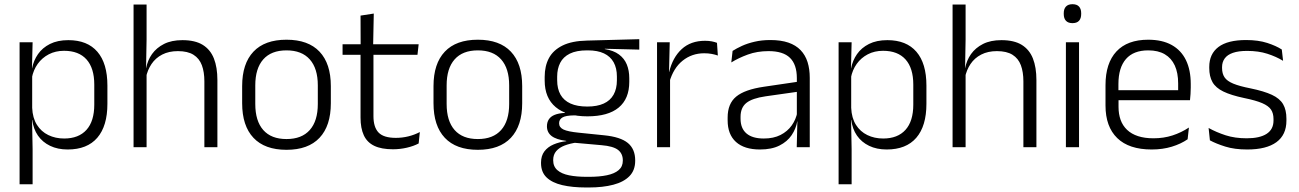

<svg xmlns="http://www.w3.org/2000/svg" viewBox="-20 -684 6033 892"><path d="M294.5 10.5Q248 10.5 212.8 -6.5Q177.5 -23.5 156.2 -54.2Q135 -85 130 -126.5H110L129.5 -183Q131.5 -136 151.5 -104.2Q171.5 -72.5 204.5 -56.5Q237.5 -40.5 278 -40.5Q345.5 -40.5 381.8 -80.8Q418 -121 418 -198V-291Q418 -367.5 382 -407.8Q346 -448 277.5 -448Q238 -448 206.8 -431.8Q175.5 -415.5 155.2 -387.2Q135 -359 128 -322L111.5 -366.5H129Q136 -403 156.5 -432.5Q177 -462 212.2 -479.8Q247.5 -497.5 297.5 -497.5Q386 -497.5 432.5 -443.5Q479 -389.5 479 -286.5V-202Q479 -98.5 432 -44Q385 10.5 294.5 10.5ZM71 172V-487.5H131.5L128.5 -366L129.5 -346V-139.5L129 -125.5L131.5 9V172Z M929.5 0V-306Q929.5 -349.5 917.8 -381Q906 -412.5 879 -429.5Q852 -446.5 806.5 -446.5Q764.5 -446.5 733.5 -430.5Q702.5 -414.5 683.8 -386.5Q665 -358.5 658 -323L642.5 -367.5H659Q665.5 -403.5 686.2 -432.8Q707 -462 742 -479.8Q777 -497.5 827.5 -497.5Q886.5 -497.5 922 -475.5Q957.5 -453.5 973.8 -412.2Q990 -371 990 -312V0ZM600.5 0V-663H661V-501L658.5 -361L661 -356V0Z M1311 12Q1210 12 1157.5 -43.8Q1105 -99.5 1105 -204.5V-284Q1105 -388.5 1157.5 -444Q1210 -499.5 1311 -499.5Q1412 -499.5 1464.5 -444Q1517 -388.5 1517 -284V-204.5Q1517 -99.5 1464.5 -43.8Q1412 12 1311 12ZM1311 -38Q1382 -38 1419.2 -80Q1456.5 -122 1456.5 -201V-287.5Q1456.5 -366 1419.2 -408Q1382 -450 1311 -450Q1240 -450 1203 -408Q1166 -366 1166 -287.5V-201Q1166 -122 1203 -80Q1240 -38 1311 -38Z M1805.5 9.5Q1752 9.5 1718.8 -6.5Q1685.5 -22.5 1670.2 -55.5Q1655 -88.5 1655 -137.5V-455.5H1715V-144.5Q1715 -93 1738.8 -68.2Q1762.5 -43.5 1819 -43.5Q1849 -43.5 1877.2 -50.5Q1905.5 -57.5 1930.5 -70.5L1925 -17.5Q1901.5 -5 1870 2.2Q1838.5 9.5 1805.5 9.5ZM1571.5 -429.5V-478.5H1925L1919.5 -429.5ZM1655.5 -471.5 1655 -611.5 1716.5 -621 1713.5 -471.5Z M2200 12Q2099 12 2046.5 -43.8Q1994 -99.5 1994 -204.5V-284Q1994 -388.5 2046.5 -444Q2099 -499.5 2200 -499.5Q2301 -499.5 2353.5 -444Q2406 -388.5 2406 -284V-204.5Q2406 -99.5 2353.5 -43.8Q2301 12 2200 12ZM2200 -38Q2271 -38 2308.2 -80Q2345.5 -122 2345.5 -201V-287.5Q2345.5 -366 2308.2 -408Q2271 -450 2200 -450Q2129 -450 2092 -408Q2055 -366 2055 -287.5V-201Q2055 -122 2092 -80Q2129 -38 2200 -38Z M2709 -143.5Q2613 -143.5 2561.8 -186.2Q2510.5 -229 2510.5 -310V-327Q2510.5 -377 2530.2 -414Q2550 -451 2593.5 -472.5Q2637 -494 2707.5 -495.5L2950 -502V-453.5L2790 -457.5V-456Q2830.5 -449.5 2855.5 -431Q2880.5 -412.5 2892 -384.5Q2903.5 -356.5 2903.5 -320.5V-303.5Q2903.5 -225 2854.2 -184.2Q2805 -143.5 2709 -143.5ZM2706 137.5H2716.5Q2764.5 137.5 2799.5 130.2Q2834.5 123 2854 106.5Q2873.5 90 2873.5 62.5V61Q2873.5 29.5 2851 12.2Q2828.5 -5 2774.5 -9.5L2639.5 -21.5L2660.5 -22Q2628 -17.5 2603.2 -8Q2578.5 1.5 2564.2 18Q2550 34.5 2550 59.5V60.5Q2550 89.5 2569.5 106.5Q2589 123.5 2624 130.5Q2659 137.5 2706 137.5ZM2702.5 187Q2639 187 2592 176Q2545 165 2519.2 140.2Q2493.5 115.5 2493.5 73.5V71.5Q2493.5 40 2509.2 19.2Q2525 -1.5 2552 -13Q2579 -24.5 2611 -28L2610.5 -29.5Q2564 -35.5 2542.5 -52.2Q2521 -69 2521 -97V-97.5Q2521 -116 2529.8 -129.5Q2538.5 -143 2557 -150.5Q2575.5 -158 2605 -159.5V-168.5L2685.5 -147L2647.5 -148Q2608 -147.5 2592.8 -138.2Q2577.5 -129 2577.5 -111.5V-111Q2577.5 -92 2598 -82.2Q2618.5 -72.5 2669 -67.5L2786.5 -55.5Q2862.5 -48 2896.8 -19.8Q2931 8.5 2931 61V63Q2931 107 2904.5 134.2Q2878 161.5 2829.5 174.2Q2781 187 2715.5 187ZM2708.5 -189Q2754 -189 2784.5 -202.8Q2815 -216.5 2830.5 -244Q2846 -271.5 2846 -311V-328.5Q2846 -367.5 2830.8 -394.8Q2815.5 -422 2785.8 -436Q2756 -450 2711 -450H2707.5Q2658 -450 2627.2 -434.8Q2596.5 -419.5 2582.5 -392Q2568.5 -364.5 2568.5 -328V-311.5Q2568.5 -271.5 2584 -244.2Q2599.5 -217 2630.5 -203Q2661.5 -189 2708.5 -189Z M3089.5 -301.5 3074 -348 3089 -350Q3105 -417 3147 -455.8Q3189 -494.5 3255.5 -494.5Q3273 -494.5 3287 -491.8Q3301 -489 3311 -485L3315 -426Q3302.5 -430.5 3286.5 -433.5Q3270.5 -436.5 3251.5 -436.5Q3194.5 -436.5 3151.5 -402.2Q3108.5 -368 3089.5 -301.5ZM3032.5 0V-487.5H3091.5L3088 -341L3093 -336V0Z M3681.5 0 3684.5 -121.5 3682 -131V-288.5V-321Q3682 -384 3650.2 -415.2Q3618.5 -446.5 3550.5 -446.5Q3497.5 -446.5 3454 -430.5Q3410.5 -414.5 3377.5 -394L3383.5 -447.5Q3401.5 -459 3427 -470.8Q3452.5 -482.5 3485.8 -490.2Q3519 -498 3559 -498Q3608 -498 3642.8 -486Q3677.5 -474 3699.5 -451Q3721.5 -428 3731.8 -395.5Q3742 -363 3742 -322.5V0ZM3510.5 10.5Q3438 10.5 3399.2 -24.5Q3360.5 -59.5 3360.5 -125V-138Q3360.5 -202.5 3400.2 -235.2Q3440 -268 3529 -281L3692 -305L3695 -259L3536.5 -236.5Q3474.5 -227.5 3447.5 -205.8Q3420.5 -184 3420.5 -141.5V-132.5Q3420.5 -87.5 3448 -64Q3475.5 -40.5 3528.5 -40.5Q3574 -40.5 3606.2 -57Q3638.5 -73.5 3658.2 -101.2Q3678 -129 3684.5 -163.5L3696.5 -120.5H3684Q3678 -86 3657.8 -56Q3637.5 -26 3601.2 -7.8Q3565 10.5 3510.5 10.5Z M4099.5 10.5Q4053 10.5 4017.8 -6.5Q3982.5 -23.5 3961.2 -54.2Q3940 -85 3935 -126.5H3915L3934.5 -183Q3936.5 -136 3956.5 -104.2Q3976.5 -72.5 4009.5 -56.5Q4042.5 -40.5 4083 -40.5Q4150.5 -40.5 4186.8 -80.8Q4223 -121 4223 -198V-291Q4223 -367.5 4187 -407.8Q4151 -448 4082.5 -448Q4043 -448 4011.8 -431.8Q3980.5 -415.5 3960.2 -387.2Q3940 -359 3933 -322L3916.5 -366.5H3934Q3941 -403 3961.5 -432.5Q3982 -462 4017.2 -479.8Q4052.5 -497.5 4102.5 -497.5Q4191 -497.5 4237.5 -443.5Q4284 -389.5 4284 -286.5V-202Q4284 -98.5 4237 -44Q4190 10.5 4099.5 10.5ZM3876 172V-487.5H3936.5L3933.5 -366L3934.5 -346V-139.5L3934 -125.5L3936.5 9V172Z M4734.5 0V-306Q4734.5 -349.5 4722.8 -381Q4711 -412.5 4684 -429.5Q4657 -446.5 4611.5 -446.5Q4569.5 -446.5 4538.5 -430.5Q4507.5 -414.5 4488.8 -386.5Q4470 -358.5 4463 -323L4447.5 -367.5H4464Q4470.5 -403.5 4491.2 -432.8Q4512 -462 4547 -479.8Q4582 -497.5 4632.5 -497.5Q4691.5 -497.5 4727 -475.5Q4762.5 -453.5 4778.8 -412.2Q4795 -371 4795 -312V0ZM4405.5 0V-663H4466V-501L4463.5 -361L4466 -356V0Z M4932 0V-487.5H4993V0ZM4962.5 -576.5Q4942.5 -576.5 4932.2 -587.5Q4922 -598.5 4922 -619V-622.5Q4922 -642.5 4932.2 -653.5Q4942.5 -664.5 4962.5 -664.5Q4983 -664.5 4993 -653.5Q5003 -642.5 5003 -622.5V-619Q5003 -598.5 4993 -587.5Q4983 -576.5 4962.5 -576.5Z M5330.5 10.5Q5225 10.5 5170.5 -42.5Q5116 -95.5 5116 -193.5V-288.5Q5116 -390.5 5166.8 -445Q5217.5 -499.5 5314.5 -499.5Q5379.5 -499.5 5423.5 -475Q5467.5 -450.5 5489.8 -404.5Q5512 -358.5 5512 -294V-276.5Q5512 -262 5511 -247.5Q5510 -233 5508.5 -218.5H5452.5Q5453.5 -240.5 5453.5 -260.2Q5453.5 -280 5453.5 -296.5Q5453.5 -345.5 5437.8 -379.8Q5422 -414 5391.2 -432Q5360.5 -450 5314.5 -450Q5246 -450 5211 -409.8Q5176 -369.5 5176 -293.5V-246L5176.5 -238V-187.5Q5176.5 -154 5186.2 -127Q5196 -100 5216.2 -80.8Q5236.5 -61.5 5267.2 -51.5Q5298 -41.5 5339 -41.5Q5386.5 -41.5 5427.2 -54.8Q5468 -68 5503.5 -91.5L5497.5 -37Q5466.5 -15.5 5424 -2.5Q5381.5 10.5 5330.5 10.5ZM5147.5 -218.5V-265H5495V-218.5Z M5774.5 10.5Q5715.5 10.5 5672.5 -3Q5629.5 -16.5 5601 -32L5595 -89.5Q5631 -69.5 5674 -55.5Q5717 -41.5 5772 -41.5Q5832.5 -41.5 5864.5 -62.2Q5896.5 -83 5896.5 -124V-131Q5896.5 -157.5 5885 -174.8Q5873.5 -192 5844 -204.8Q5814.5 -217.5 5760.5 -228.5Q5699 -241.5 5663.5 -258.8Q5628 -276 5613 -302.5Q5598 -329 5598 -368V-373Q5598 -433.5 5640.8 -465.8Q5683.5 -498 5769 -498Q5826 -498 5867.5 -484.5Q5909 -471 5935 -454L5941 -401.5Q5909 -421 5868 -434.2Q5827 -447.5 5774 -447.5Q5733.5 -447.5 5707.8 -438.5Q5682 -429.5 5669.8 -412.5Q5657.5 -395.5 5657.5 -372.5V-368Q5657.5 -342 5669 -324.8Q5680.5 -307.5 5709.5 -295.5Q5738.5 -283.5 5789.5 -273.5Q5852.5 -260.5 5889 -243.5Q5925.5 -226.5 5941 -200Q5956.5 -173.5 5956.5 -132.5V-123.5Q5956.5 -57.5 5910 -23.5Q5863.5 10.5 5774.5 10.5Z"/></svg>

Font: Anek Gurmukhi Light
Style: Regular
Weight: 300
Designer: Sarang Kulkarni (Gurmukhi), Yesha Goshar (Latin)
Foundry: Ek Type
Version: Version 1.003